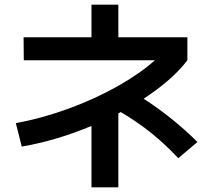

<svg xmlns="http://www.w3.org/2000/svg" viewBox="-20 -766 904 823"><path d="M644 -507.8H82L81.1 -606.4H372.1V-746.1H487.3V-606.4H783.2V-507.8Q720.7 -424.8 595.7 -342.8Q659.2 -301.8 718.3 -254.2Q777.3 -206.5 826.2 -157.2L744.1 -87.9Q687.5 -148.4 628.2 -196Q568.8 -243.7 497.6 -285.6L487.3 -279.8V37.1H372.1V-226.1Q219.2 -162.6 73.2 -137.7L47.9 -238.3Q160.6 -258.8 273.9 -300.3Q387.2 -341.8 483.4 -396Q579.6 -450.2 644 -507.8Z"/></svg>

Font: Pretendard GOV SemiBold
Style: Regular
Weight: 600
Designer: Base glyphs from Inter by Rasmus Andersson; Hangeul glyphs from Noto Sans CJK(Source Han Sans) by Jang Soo-young and Kan
Foundry: Kil Hyung-jin
Version: Version 1.309